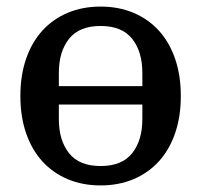

<svg xmlns="http://www.w3.org/2000/svg" viewBox="-20 -552 612 584"><path d="M286 -47Q351 -47 382 -86Q413 -125 413 -190V-234H159V-190Q159 -125 190 -86Q221 -47 286 -47ZM413 -290V-330Q413 -395 382 -434Q351 -473 286 -473Q221 -473 190 -434Q159 -395 159 -330V-290ZM286 12Q231 12 186 -7Q141 -26 109 -61Q77 -96 59.5 -146.5Q42 -197 42 -260Q42 -323 59.5 -373.5Q77 -424 109 -459Q141 -494 186 -513Q231 -532 286 -532Q341 -532 386 -513Q431 -494 463 -459Q495 -424 512.5 -373.5Q530 -323 530 -260Q530 -197 512.5 -146.5Q495 -96 463 -61Q431 -26 386 -7Q341 12 286 12Z"/></svg>

Font: IBM Plex Serif Medium
Style: Regular
Weight: 500
Designer: Mike Abbink, Paul van der Laan, Pieter van Rosmalen
Foundry: Bold Monday
Version: Version 2.5